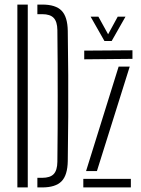

<svg xmlns="http://www.w3.org/2000/svg" viewBox="-20 -820 616 840"><path d="M56 0V-800H101.5V0ZM143.5 0V-42H164Q199.5 -42 215 -58.5Q230.5 -75 231 -112Q232 -184 232.2 -256Q232.5 -328 232.5 -400Q232.5 -472 232.2 -544.2Q232 -616.5 231 -688.5Q230.5 -725 215 -741.5Q199.5 -758 165 -758H143.5V-800H165Q223.5 -800 249.5 -773.2Q275.5 -746.5 276.5 -685Q278 -583.5 278.5 -491.8Q279 -400 278.5 -308.5Q278 -217 276.5 -115.5Q275.5 -53.5 249.2 -26.8Q223 0 164 0ZM344.5 0V-37.5H552.5V0ZM348.5 -560.5V-598.5L559.5 -600V-562.5ZM356.5 -71.5 499 -528.5H547.5L404 -71.5ZM437 -640.5 376.5 -747H410.5L453 -670L495 -747H529L468.5 -640.5Z"/></svg>

Font: Big Shoulders Stencil Display Thin Light
Style: Regular
Weight: 300
Version: Version 2.001